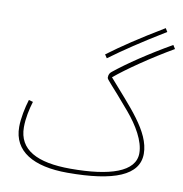

<svg xmlns="http://www.w3.org/2000/svg" viewBox="-88 -877 934 981"><g transform="rotate(10 379.0 -386.5)"><path d="M423 -590C498 -645 578 -699 704 -776L693 -794C567 -718 486 -664 411 -608ZM326 21C568 21 694 -30 694 -142C694 -258 577 -370 466 -499C528 -551 646 -632 758 -697L746 -716C631 -650 528 -581 460 -526C451 -519 445 -511 445 -494C445 -483 470 -464 573 -342C627 -278 671 -204 671 -141C671 -44 542 -2 338 -2C164 -2 67 -53 67 -170C67 -217 78 -266 90 -305L68 -311C55 -269 43 -212 43 -167C43 -41 149 21 326 21Z"/></g></svg>

Font: Noto Sans Arabic UI Cn Th
Style: Regular
Weight: 100
Width: 3
Designer: Monotype Design Team, Nadine Chahine and Nizar Qandah
Foundry: Monotype Imaging Inc.
Version: Version 2.010